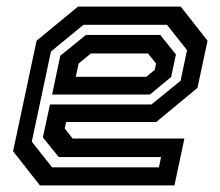

<svg xmlns="http://www.w3.org/2000/svg" viewBox="-20 -560 666 580"><path d="M526 -540 607 -437 576.5 -294.5 452 -191.5H180L175.5 -172L199.5 -141.5H537L507 0H100.5L19.5 -103L90.5 -437L215.5 -540ZM464 -454.5 511.5 -395.5 497 -327.5 433 -274.5H137.5L162 -391.5L239.5 -454.5ZM484.5 -485H232L134 -404.5L76 -132L137.5 -54.5H460L466.5 -85.5H157.5L109.5 -145L131 -244.5H437.5L525.5 -316L545 -408.5ZM427 -398.5H254.5L217.5 -368L209 -328H422L447.5 -349L451.5 -368Z"/></svg>

Font: Tourney SemiBold
Style: Italic
Weight: 600
Italic angle: -12°
Version: Version 1.015